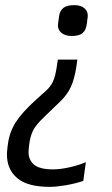

<svg xmlns="http://www.w3.org/2000/svg" viewBox="-20 -530 435 747"><path d="M206 -439 210 -468Q213 -489 227 -499.5Q241 -510 269 -510Q296 -510 310 -496.5Q324 -483 321 -462L318 -439Q315 -413 301.5 -401.5Q288 -390 259 -390Q232 -390 217.5 -403.5Q203 -417 206 -439ZM7 71Q7 62 9 44L11 29Q17 -16 41 -54Q65 -92 119 -141L159 -177Q176 -192 185.5 -211.5Q195 -231 201 -271L205 -298H281L277 -270Q270 -223 255.5 -191.5Q241 -160 212 -133L153 -76Q120 -45 108.5 -22Q97 1 93 37L92 47L91 61Q91 93 113 111Q135 129 187 129Q214 129 250 121Q286 113 314 101L304 174Q270 185 234.5 191Q199 197 173 197Q87 197 47 163Q7 129 7 71Z"/></svg>

Font: Ropa Sans
Style: Italic
Weight: 400
Version: Version 1.100